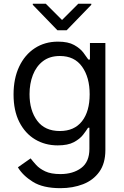

<svg xmlns="http://www.w3.org/2000/svg" viewBox="-20 -771 649 1007"><path d="M296.9 215.9Q205.6 215.9 152.5 182.7Q99.4 149.5 73.9 106.5L140.6 59.7Q152 74.6 169.4 93.9Q186.8 113.3 217.2 127.7Q247.5 142 296.9 142Q362.9 142 405.9 110.1Q448.9 78.1 448.9 9.9V-100.9H441.8Q432.5 -85.9 415.7 -64.1Q398.8 -42.3 367.4 -25.4Q335.9 -8.5 282.7 -8.5Q216.6 -8.5 164.2 -39.8Q111.9 -71 81.5 -130.7Q51.1 -190.3 51.1 -275.6Q51.1 -359.4 80.6 -421.7Q110.1 -484 162.6 -518.3Q215.2 -552.6 284.1 -552.6Q337.4 -552.6 368.8 -535Q400.2 -517.4 417.1 -495.2Q433.9 -473 443.2 -458.8H451.7V-545.5H532.7V15.6Q532.7 85.9 500.9 130.1Q469.1 174.4 415.7 195.1Q362.2 215.9 296.9 215.9ZM294 -83.8Q369.7 -83.8 410 -135.1Q450.3 -186.4 450.3 -277Q450.3 -365.4 410.5 -421.3Q370.7 -477.3 294 -477.3Q240.8 -477.3 205.4 -450.3Q170.1 -423.3 152.5 -377.8Q134.9 -332.4 134.9 -277Q134.9 -191.8 175.1 -137.8Q215.2 -83.8 294 -83.8ZM220.2 -751.4 305.4 -666.2 390.6 -751.4H458.8V-745.7L329.5 -612.2H281.2L152 -745.7V-751.4Z"/></svg>

Font: Inter UI
Style: Regular
Weight: 400
Designer: Rasmus Andersson
Foundry: rsms
Version: 3.2;8d6f07862